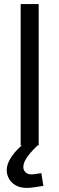

<svg xmlns="http://www.w3.org/2000/svg" viewBox="-20 -710 290 938"><path d="M111 208Q79 208 57 195.5Q35 183 24 163.5Q13 144 13 122Q13 97 26 73Q39 49 58.5 27.5Q78 6 97 -9L165 -1Q145 18 128.5 37Q112 56 103 73.5Q94 91 94 106Q94 121 104.5 131.5Q115 142 134 142Q143 142 157.5 139.5Q172 137 182 136L192 198Q173 201 150.5 204.5Q128 208 111 208ZM81 0V-690H169V0Z"/></svg>

Font: Cairo Medium
Style: Regular
Weight: 500
Designer: Mohamed Gaber, Accademia di Belle Arti di Urbino
Foundry: Kief Type Foundry, Accademia di Belle Arti di Urbino
Version: Version 3.117